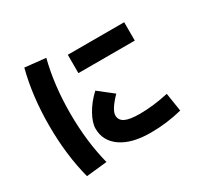

<svg xmlns="http://www.w3.org/2000/svg" viewBox="-169 -998 1338 1277"><g transform="rotate(-30 500.0 -360.0)"><path d="M448 -565V-706H881V-565ZM314 -760Q267 -576 267 -360Q267 -144 314 40L155 57Q105 -134 105 -360Q105 -586 155 -777ZM888 -152 910 -11Q792 19 668 19Q524 19 443 -37Q362 -93 362 -188Q362 -233 396 -294Q430 -355 487 -408L598 -321Q520 -241 520 -198Q520 -161 555 -143.5Q590 -126 668 -126Q770 -126 888 -152Z"/></g></svg>

Font: M PLUS 1p ExtraBold
Style: Regular
Weight: 800
Version: Version 1.062